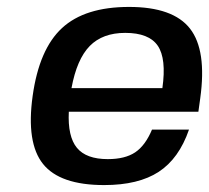

<svg xmlns="http://www.w3.org/2000/svg" viewBox="-20 -530 610 560"><path d="M558.6 -204.1H180.7Q177.2 -131.8 204.3 -98.9Q231.4 -65.9 294.4 -65.9Q344.7 -65.9 374.3 -85.7Q403.8 -105.5 423.3 -151.9H531.2Q502 -67.4 442.9 -28.8Q383.8 9.8 283.7 9.8Q154.8 9.8 105.5 -51.8Q56.2 -113.3 75.2 -250Q94.2 -386.7 160.9 -448.2Q227.5 -509.8 356.4 -509.8Q484.9 -509.8 534.2 -446.5Q583.5 -383.3 564 -243.2ZM345.2 -434.1Q279.3 -434.1 241.7 -395.8Q204.1 -357.4 188.5 -272.9H453.6Q465.8 -358.9 440.2 -396.5Q414.6 -434.1 345.2 -434.1Z"/></svg>

Font: Fivo Sans Med
Style: Regular
Weight: 450
Designer: Alexander Slobzheninov
Foundry: Alexander Slobzheninov
Version: 1.0